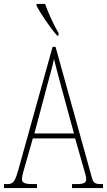

<svg xmlns="http://www.w3.org/2000/svg" viewBox="-22 -951 541 971"><path d="M267 -771H274V-784C251 -822 222 -886 206 -931H163V-921C181 -886 234 -807 267 -771ZM-2 0H165V-20H143C100 -20 89 -28 89 -46C89 -61 101 -101 109 -128L144 -251H358L398 -111C405 -86 414 -58 414 -48C414 -27 406 -20 362 -20H342V0H499V-20H492C458 -20 450 -25 442 -55L259 -714H244L74 -104C54 -32 47 -20 13 -20H-2ZM152 -276 214 -509C229 -567 245 -619 251 -653C259 -620 272 -570 293 -493L352 -276Z"/></svg>

Font: Noto Serif Hebrew ExtraCondensed Thin
Style: Regular
Weight: 100
Width: 2
Designer: Monotype Design Team
Foundry: Monotype Imaging Inc.
Version: Version 2.004